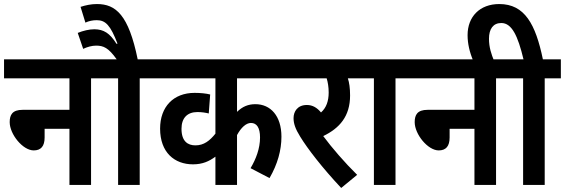

<svg xmlns="http://www.w3.org/2000/svg" viewBox="-20 -916 2798 951"><path d="M0 -622V-528H324V-372H92C41 -372 28 -347 28 -311C28 -251 93 -171 147 -171C183 -171 201 -192 201 -235V-278H324V0H431V-528H511V-622Z M672 -528H752V-622H662C617 -842 554 -896 460 -896C431 -896 404 -890 379 -882L403 -804C420 -812 439 -816 459 -816C503 -816 527 -791 562 -700L557 -699C524 -752 493 -771 447 -771C422 -771 392 -764 365 -753L392 -674C413 -684 436 -690 456 -690C492 -690 517 -680 558 -622H498V-528H565V0H672Z M1418 -528V-622H739V-528H1047V-254C1019 -219 990 -196 948 -196C911 -196 879 -215 879 -278C879 -332 908 -361 958 -361C978 -361 998 -358 1014 -354L1021 -448C1002 -453 973 -456 944 -456C839 -456 773 -387 773 -279C773 -161 844 -102 936 -102C983 -102 1016 -117 1047 -140V0H1154V-247C1174 -284 1199 -307 1223 -307C1252 -307 1268 -283 1268 -235C1268 -181 1248 -128 1221 -83L1315 -34C1355 -103 1374 -172 1374 -239C1374 -342 1320 -400 1245 -400C1209 -400 1181 -388 1154 -362V-528Z M1749 -50C1687 -111 1624 -184 1581 -242C1662 -281 1714 -340 1714 -443C1714 -479 1710 -507 1703 -528H1777V-622H1406V-528H1598C1604 -509 1608 -484 1608 -458C1608 -415 1596 -382 1570 -359C1550 -383 1528 -396 1500 -396C1453 -396 1434 -363 1434 -331C1434 -305 1442 -279 1467 -239C1503 -180 1577 -84 1670 15Z M1939 -528H2019V-622H1765V-528H1832V0H1939Z M2006 -622V-528H2330V-372H2098C2047 -372 2034 -347 2034 -311C2034 -251 2099 -171 2153 -171C2189 -171 2207 -192 2207 -235V-278H2330V0H2437V-528H2517V-622Z M2324 -615H2427C2414 -647 2402 -681 2402 -724C2402 -773 2423 -802 2463 -802C2515 -802 2545 -739 2573 -622H2504V-528H2571V0H2678V-528H2758V-622H2669C2633 -796 2579 -896 2453 -896C2356 -896 2296 -833 2296 -742C2296 -700 2306 -657 2324 -615Z"/></svg>

Font: Noto Sans Devanagari UI Condensed SemiBold
Style: Regular
Weight: 600
Width: 3
Designer: Jelle Bosma - Monotype Design Team
Foundry: Monotype Imaging Inc.
Version: Version 2.003